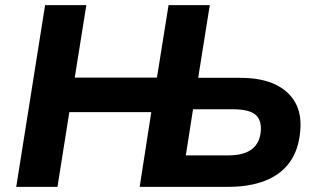

<svg xmlns="http://www.w3.org/2000/svg" viewBox="-20 -725 1234 745"><path d="M43 0 155 -705H315L270 -424H589L634 -705H794L749 -423H912Q993 -423 1046.5 -398Q1100 -373 1125.5 -327.5Q1151 -282 1145 -217Q1139 -144 1104.5 -96Q1070 -48 1009.5 -24Q949 0 865 0H522L567 -290H249L203 0ZM701 -122H864Q925 -122 956.5 -145.5Q988 -169 992 -217Q995 -261 970 -281Q945 -301 884 -301H729Z"/></svg>

Font: Nunito Sans 9pt ExtraBold
Style: Italic
Weight: 800
Italic angle: -9°
Version: Version 3.101;gftools[0.9.27]